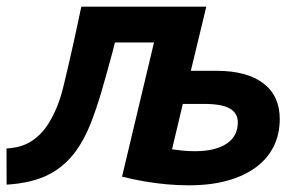

<svg xmlns="http://www.w3.org/2000/svg" viewBox="-38 -544 907 575"><path d="M527.5 11Q495.2 11 461.8 8Q428.2 5 394.6 -0.8Q361 -6.5 327.5 -15L423.2 -416.8H306.2L299 -388.2Q282.2 -325.8 266.4 -271.4Q250.5 -217 232.9 -172.6Q215.2 -128.2 191.2 -94.2Q157.8 -47 108.2 -21.4Q58.8 4.2 -18.2 9L-18.5 -99.5Q25.5 -101.5 55.5 -120.8Q85.5 -140 106 -172.2Q135.8 -218.5 151.8 -284.4Q167.8 -350.2 183.8 -422.5L205.5 -524H579.8L533.5 -332Q545 -332 554.6 -332Q564.2 -332 573.5 -332Q582.8 -332 591.5 -332Q600.2 -332 609.5 -332Q701.5 -332 750.6 -294.5Q799.8 -257 799.8 -187.5Q799.8 -142 781.5 -105.2Q763.2 -68.5 728.2 -42.8Q693.2 -17 642.9 -3Q592.5 11 527.5 11ZM545.8 -91.2Q606.8 -91.2 640.5 -113.6Q674.2 -136 674.2 -177.5Q674.2 -205 650.4 -218.9Q626.5 -232.8 573.5 -232.8Q565 -232.8 557.1 -232.8Q549.2 -232.8 541.5 -232.8Q533.8 -232.8 525.5 -232.8Q517.2 -232.8 509.5 -232.8L477.2 -96.8Q491.2 -94.8 508.2 -93Q525.2 -91.2 545.8 -91.2Z"/></svg>

Font: Ubuntu Sans
Style: Italic
Weight: 400
Italic angle: -13.5°
Designer: Dalton Maag Ltd
Foundry: Dalton Maag Ltd
Version: Version 1.006